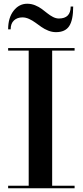

<svg xmlns="http://www.w3.org/2000/svg" viewBox="-20 -1007 442 1027"><path d="M100 -914Q72.5 -914 54.8 -897.8Q37 -881.5 37 -850H23.5Q23.5 -912 52.8 -949.5Q82 -987 125.5 -987Q147.5 -987 167.8 -978.8Q188 -970.5 203.5 -959Q219 -947.5 233.2 -936Q247.5 -924.5 263.5 -916.2Q279.5 -908 295 -908Q358 -908 358 -972H371.5Q371.5 -900 350.2 -867.5Q329 -835 279.5 -835Q258.5 -835 238 -843.2Q217.5 -851.5 201.2 -863Q185 -874.5 169.2 -886Q153.5 -897.5 135.5 -905.8Q117.5 -914 100 -914ZM23.5 -13.5H133.5V-736.5H23.5V-750H379V-736.5H259V-13.5H379V0H23.5Z"/></svg>

Font: Bodoni* 16pt Medium
Style: Regular
Weight: 500
Version: Version 2.3